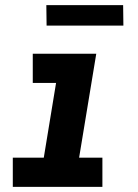

<svg xmlns="http://www.w3.org/2000/svg" viewBox="-20 -730 540 750"><path d="M30 0V-114H151L199 -406H108V-520H356L289 -114H380V0ZM162 -630 161 -710H461L462 -630Z"/></svg>

Font: Iosevka SS18 Heavy
Style: Italic
Weight: 900
Italic angle: -9°
Monospace: yes
Designer: Belleve Invis
Foundry: Belleve Invis
Version: Version 25.1.1; ttfautohint (v1.8.4)